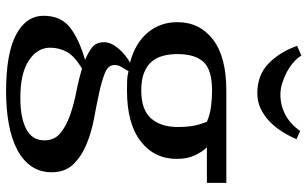

<svg xmlns="http://www.w3.org/2000/svg" viewBox="-210 -602 1012 632"><g transform="rotate(90 296.0 -286.0)"><path d="M582 -525V-461H465Q479 -447 491 -422Q503 -397 503 -362Q503 -288 445 -243Q387 -198 278 -198Q258 -198 244 -198.5Q230 -199 214 -203Q209 -193 201.5 -181.5Q194 -170 194 -157Q194 -136 220 -125.5Q246 -115 285 -106.5Q324 -98 370 -89.5Q416 -81 455.5 -64.5Q495 -48 521 -21Q547 6 547 50Q547 88 527.5 116.5Q508 145 472.5 163.5Q437 182 388 191Q339 200 281 200Q156 200 94 167Q32 134 32 76Q32 20 70 -10Q108 -40 177 -60Q151 -71 135 -84Q119 -97 119 -123Q119 -135 125 -147.5Q131 -160 141 -171.5Q151 -183 163 -192.5Q175 -202 186 -208Q122 -225 87.5 -266Q53 -307 53 -364Q53 -437 110 -481Q167 -525 278 -525ZM442 74Q442 41 418.5 21.5Q395 2 359.5 -10.5Q324 -23 283 -31Q242 -39 206 -50Q164 -25 150.5 0.5Q137 26 137 55Q137 97 179 125Q221 153 301 153Q342 153 369 146.5Q396 140 412.5 129Q429 118 435.5 104Q442 90 442 74ZM158 -364Q158 -338 164 -316Q170 -294 183.5 -278.5Q197 -263 220 -254Q243 -245 278 -245Q342 -245 370 -277.5Q398 -310 398 -364Q398 -385 396.5 -399Q395 -413 392.5 -424Q390 -435 387 -443.5Q384 -452 381 -461Q358 -471 332 -474.5Q306 -478 278 -478Q210 -478 184 -450Q158 -422 158 -364ZM438 -756Q428 -732 413.5 -709Q399 -686 380.5 -668Q362 -650 338.5 -638.5Q315 -627 287 -627Q227 -627 189 -664Q151 -701 131 -758L163 -772Q172 -757 187 -744.5Q202 -732 219.5 -723Q237 -714 255.5 -708.5Q274 -703 291 -703Q327 -703 358 -719.5Q389 -736 411 -768Z"/></g></svg>

Font: PT Serif Caption
Style: Regular
Weight: 400
Designer: A.Korolkova, O.Umpeleva, V.Yefimov
Foundry: ParaType Ltd
Version: Version 1.000W OFL